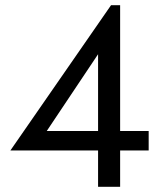

<svg xmlns="http://www.w3.org/2000/svg" viewBox="-20 -720 623 740"><path d="M20 -140H553V-215H410H393H90ZM110 -140 358 -511V-187V-176V0H443V-700H408L20 -140Z"/></svg>

Font: Jost* Book
Style: Regular
Weight: 400
Version: Version 3.000